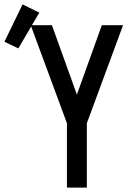

<svg xmlns="http://www.w3.org/2000/svg" viewBox="-98 -849 618 869"><path d="M205 0V-291L41 -735H137L250 -421L363 -735H459L295 -291V0ZM-15 -630 -78 -660 4 -829 80 -792Z"/></svg>

Font: Iosevka SS04 Medium
Style: Regular
Weight: 500
Monospace: yes
Designer: Belleve Invis
Foundry: Belleve Invis
Version: Version 19.0.0; ttfautohint (v1.8.4)